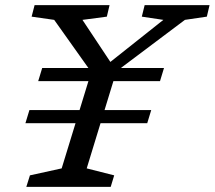

<svg xmlns="http://www.w3.org/2000/svg" viewBox="-20 -724 832 744"><path d="M190 -647 102.5 -659.5 114 -704H404.5L394 -659.5L299.5 -647L416 -471.5L392.5 -472L613 -647L529.5 -659.5L540.5 -704H792L781.5 -659.5L696.5 -647L431 -447.5L316 -71.5L422.5 -44.5L409 0H82L96 -44.5L219 -71.5L333.5 -445ZM566 -297.5 550.5 -246.5H78.5L94 -297.5ZM615.5 -460.5 600 -409.5H128L143.5 -460.5Z"/></svg>

Font: Newsreader 7pt
Style: Italic
Weight: 400
Italic angle: -17°
Designer: Hugues Gentile
Foundry: Production Type
Version: Version 1.003